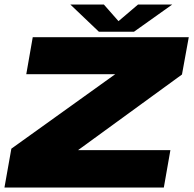

<svg xmlns="http://www.w3.org/2000/svg" viewBox="-39 -842 871 862"><path d="M-19 0H696.5L726 -168H311.5L778 -507.5L808.5 -675H108L79 -509H478.5L12 -174.5ZM405 -699.5H562.5L734 -821.5H580.5L493 -747L427.5 -821.5H277Z"/></svg>

Font: Anybody Expanded Black
Style: Italic
Weight: 900
Width: 7
Italic angle: -10°
Version: Version 1.113;gftools[0.9.25]